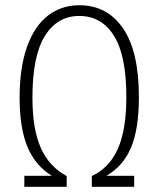

<svg xmlns="http://www.w3.org/2000/svg" viewBox="-20 -714 606 734"><path d="M511 -343Q511 -221 481 -150Q451 -79 387 -42H493V0H331V-41Q398 -72 430.5 -145Q463 -218 463 -343Q463 -502 415.5 -577.5Q368 -653 283 -653Q199 -653 151.5 -576.5Q104 -500 104 -342Q104 -219 136.5 -147.5Q169 -76 235 -41V0H73V-42H178Q115 -81 85 -152.5Q55 -224 55 -342Q55 -456 83.5 -535.5Q112 -615 163.5 -654.5Q215 -694 283 -694Q390 -694 450.5 -605.5Q511 -517 511 -343Z"/></svg>

Font: Fira Sans Extra Condensed ExtraLight
Style: Regular
Weight: 275
Width: 1
Designer: Carrois Corporate & Edenspiekermann AG
Foundry: Carrois Corporate GbR & Edenspiekermann AG
Version: Version 4.203